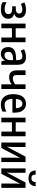

<svg xmlns="http://www.w3.org/2000/svg" viewBox="1710 -2512 813 4272"><g transform="rotate(90 2116.0 -376.5)"><path d="M201 -549Q254 -549 294.5 -532.5Q335 -516 357.5 -484.5Q380 -453 380 -408Q380 -361 356 -331Q332 -301 292 -288V-284Q324 -275 347.5 -258.5Q371 -242 384.5 -216Q398 -190 398 -152Q398 -106 375.5 -69.5Q353 -33 307 -11.5Q261 10 192 10Q158 10 128.5 6Q99 2 74.5 -6Q50 -14 30 -25V-116Q59 -99 98.5 -86.5Q138 -74 184 -74Q234 -74 264 -93.5Q294 -113 294 -158Q294 -199 265.5 -220.5Q237 -242 174 -242H120V-321H166Q220 -321 251 -339Q282 -357 282 -398Q282 -432 259 -449.5Q236 -467 191 -467Q159 -467 129.5 -459Q100 -451 68 -435L33 -512Q73 -531 113.5 -540Q154 -549 201 -549Z M610 -539V-320H816V-539H920V0H816V-236H610V0H506V-539Z M1248 -549Q1335 -549 1378.5 -503Q1422 -457 1422 -364V0H1347L1328 -75H1324Q1305 -46 1284 -27Q1263 -8 1236.5 1Q1210 10 1172 10Q1128 10 1095.5 -9.5Q1063 -29 1045.5 -65.5Q1028 -102 1028 -153Q1028 -235 1081.5 -278.5Q1135 -322 1241 -326L1318 -329V-359Q1318 -418 1297 -443Q1276 -468 1235 -468Q1203 -468 1171.5 -457.5Q1140 -447 1108 -430L1076 -504Q1111 -525 1155 -537Q1199 -549 1248 -549ZM1261 -258Q1192 -255 1163 -228.5Q1134 -202 1134 -154Q1134 -111 1154 -90.5Q1174 -70 1206 -70Q1255 -70 1287 -106Q1319 -142 1319 -211V-260Z M1650 -338Q1650 -296 1668.5 -276Q1687 -256 1722 -256Q1759 -256 1792 -270Q1825 -284 1857 -306V-539H1961V0H1857V-230Q1823 -204 1784.5 -189Q1746 -174 1699 -174Q1624 -174 1585 -216Q1546 -258 1546 -336V-539H1650Z M2287 -549Q2350 -549 2394.5 -518.5Q2439 -488 2463 -434Q2487 -380 2487 -307V-247H2181Q2183 -162 2216.5 -118Q2250 -74 2314 -74Q2356 -74 2391 -83.5Q2426 -93 2463 -112V-26Q2428 -8 2391 1Q2354 10 2306 10Q2233 10 2181.5 -22.5Q2130 -55 2103 -117Q2076 -179 2076 -266Q2076 -357 2101.5 -420Q2127 -483 2174.5 -516Q2222 -549 2287 -549ZM2288 -469Q2242 -469 2214.5 -432Q2187 -395 2183 -324H2386Q2386 -366 2375.5 -398.5Q2365 -431 2343 -450Q2321 -469 2288 -469Z M2702 -539V-320H2908V-539H3012V0H2908V-236H2702V0H2598V-539Z M3251 -252Q3251 -239 3250 -221.5Q3249 -204 3248.5 -185Q3248 -166 3246.5 -148.5Q3245 -131 3244 -119L3466 -539H3586V0H3489V-281Q3489 -302 3489.5 -327.5Q3490 -353 3491 -378Q3492 -403 3494 -420L3273 0H3152V-539H3251Z M4125 -763Q4121 -712 4101 -676.5Q4081 -641 4043.5 -623Q4006 -605 3947 -605Q3887 -605 3849.5 -623Q3812 -641 3794 -676Q3776 -711 3772 -763H3863Q3867 -710 3886 -689.5Q3905 -669 3947 -669Q3986 -669 4007.5 -690.5Q4029 -712 4033 -763ZM3826 -252Q3826 -239 3825 -221.5Q3824 -204 3823.5 -185Q3823 -166 3821.5 -148.5Q3820 -131 3819 -119L4041 -539H4161V0H4064V-281Q4064 -302 4064.5 -327.5Q4065 -353 4066 -378Q4067 -403 4069 -420L3848 0H3727V-539H3826Z"/></g></svg>

Font: Noto Sans Display SemiCondensed Medium
Style: Regular
Weight: 500
Width: 4
Designer: Monotype Design Team
Foundry: Monotype Imaging Inc.
Version: Version 2.003